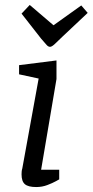

<svg xmlns="http://www.w3.org/2000/svg" viewBox="-20 -751 374 775"><path d="M136 -434 57 -451V-488L208 -507V-432L146 -66H219V-27Q219 -27 205.5 -19.5Q192 -12 171 -4Q150 4 126 4Q94 4 80.5 -7.5Q67 -19 67 -47Q67 -52 67.5 -58.5Q68 -65 70 -71ZM67 -696 100 -731 196 -649 308 -729 334 -699 232 -603Q220 -592 205 -577Q190 -562 182 -562Q174 -562 166.5 -571.5Q159 -581 146 -595Z"/></svg>

Font: Faustina VF Beta
Style: Italic
Weight: 400
Italic angle: -8°
Designer: Alfonso Garcia
Foundry: Omnibus-Type
Version: Version 1.006